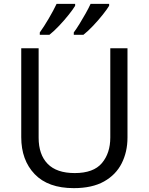

<svg xmlns="http://www.w3.org/2000/svg" viewBox="-20 -1057 771 994"><path d="M640 -345Q640 -271 610 -211.5Q580 -152 518.5 -117.5Q457 -83 362 -83Q229 -83 159.5 -155.5Q90 -228 90 -347V-807H180V-344Q180 -257 226.5 -209Q273 -161 367 -161Q464 -161 507.5 -212.5Q551 -264 551 -345V-807H640ZM545 -1027Q535 -1010 512 -981Q489 -952 462 -923.5Q435 -895 412 -877H362V-889Q376 -908 392 -934Q408 -960 423.5 -987.5Q439 -1015 449 -1037H545ZM369 -1027Q359 -1010 336 -981Q313 -952 286 -923.5Q259 -895 236 -877H186V-889Q207 -918 232 -960.5Q257 -1003 273 -1037H369Z"/></svg>

Font: Noto Sans Telugu UI
Style: Regular
Weight: 400
Designer: Jelle Bosma - Monotype Design Team
Foundry: Monotype Imaging Inc.
Version: Version 2.005; ttfautohint (v1.8.4.7-5d5b)